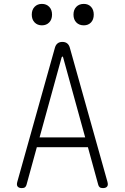

<svg xmlns="http://www.w3.org/2000/svg" viewBox="-20 -955 640 985"><path d="M183 -250H417L304 -660Q303 -665 300.5 -665Q298 -665 296 -660ZM484 -7 431 -200H169L116 -7Q114 1 108.5 5.5Q103 10 92 10Q77 10 70.5 2Q64 -6 69 -23L262 -711Q266 -725 275.5 -732.5Q285 -740 300 -740Q315 -740 324.5 -732.5Q334 -725 338 -711L531 -23Q536 -6 529.5 2Q523 10 508 10Q497 10 491.5 5.5Q486 1 484 -7ZM410 -825Q386 -825 371.5 -840Q357 -855 357 -880Q357 -905 371.5 -920Q386 -935 410 -935Q433 -935 447 -920Q461 -905 461 -880Q461 -855 447 -840Q433 -825 410 -825ZM195 -825Q172 -825 157.5 -840Q143 -855 143 -880Q143 -905 157.5 -920Q172 -935 195 -935Q218 -935 232.5 -920Q247 -905 247 -880Q247 -855 232.5 -840Q218 -825 195 -825Z"/></svg>

Font: Maple Mono NL Thin
Style: Regular
Weight: 250
Monospace: yes
Designer: subframe7536
Version: Version 7.000